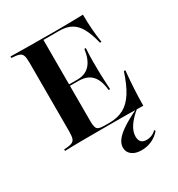

<svg xmlns="http://www.w3.org/2000/svg" viewBox="-181 -689 932 1005"><g transform="rotate(-30 284.5 -186.5)"><path d="M32.3 0V-8.9Q62.9 -10.5 77.8 -15.7Q92.7 -21 97.6 -35.5Q102.4 -50 102.4 -78.2V-492.7Q102.4 -521.8 97.6 -535.9Q92.7 -550 77.8 -555.2Q62.9 -560.5 32.3 -562.1V-571Q75 -570.2 144 -569.4Q212.9 -568.5 304 -568.5Q335.5 -568.5 365.3 -569Q395.2 -569.4 421.8 -569.8Q448.4 -570.2 470.2 -571Q470.2 -526.6 473.4 -483.9Q476.6 -441.1 483.1 -399.2H474.2Q459.7 -458.9 439.9 -494Q420.2 -529 391.1 -544.4Q362.1 -559.7 320.2 -559.7H225V-69.4Q225 -45.2 229 -32.3Q233.1 -19.4 245.6 -15.3Q258.1 -11.3 282.3 -11.3H307.3Q357.3 -11.3 394 -31Q430.6 -50.8 458.1 -94.4Q485.5 -137.9 508.1 -208.1H516.9Q511.3 -150 508.5 -98.8Q505.6 -47.6 505.6 0Q468.5 -1.6 417.3 -2Q366.1 -2.4 296.8 -2.4Q208.1 -2.4 141.1 -2Q74.2 -1.6 32.3 0ZM199.2 -282.3V-291.1H354.8V-282.3ZM389.5 -162.1Q385.5 -204.8 371.4 -231.5Q357.3 -258.1 333.9 -270.2Q310.5 -282.3 275.8 -282.3V-291.1Q323.4 -291.1 351.2 -321.4Q379 -351.6 387.1 -412.1H396Q392.7 -362.1 393.1 -335.9Q393.5 -309.7 393.5 -287.1Q393.5 -270.2 394 -253.2Q394.4 -236.3 395.6 -214.9Q396.8 -193.5 398.4 -162.1ZM382.3 197.6Q346 197.6 324.6 181Q303.2 164.5 303.2 137.1Q303.2 114.5 319.4 92.7Q335.5 71 371 47.2Q406.5 23.4 463.7 -4H470.2Q429.8 29 409.7 59.7Q389.5 90.3 389.5 119.4Q389.5 163.7 431.5 163.7Q466.1 163.7 491.1 138.7L495.2 146Q474.2 171 445.2 184.3Q416.1 197.6 382.3 197.6Z"/></g></svg>

Font: Playfair 144pt
Style: Bold
Weight: 700
Version: Version 2.001;gftools[0.9.30]